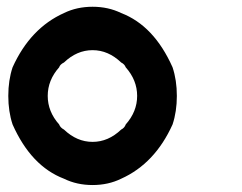

<svg xmlns="http://www.w3.org/2000/svg" viewBox="-20 -863 707 560"><path d="M333.3 -341.7Q295.8 -323.3 250 -323.3Q204.2 -323.3 166.7 -341.7Q70.8 -378.3 16.7 -500Q4.2 -537.5 4.2 -583.3Q4.2 -629.2 16.7 -666.7Q68.3 -780.8 166.7 -825Q204.2 -843.3 250 -843.3Q295.8 -843.3 333.3 -825Q429.2 -788.3 483.3 -666.7Q495.8 -629.2 495.8 -583.3Q495.8 -537.5 483.3 -500Q431.7 -385.8 333.3 -341.7ZM333.3 -485Q343.3 -490 346.7 -500Q380 -537.5 380 -583.3Q380 -629.2 346.7 -666.7Q343.3 -675.8 333.3 -680.8Q295.8 -716.7 250 -716.7Q204.2 -716.7 166.7 -680.8Q155 -675 152.5 -666.7Q119.2 -629.2 119.2 -583.3Q119.2 -537.5 152.5 -500Q155.8 -490.8 166.7 -485Q204.2 -449.2 250 -449.2Q295.8 -449.2 333.3 -485Z"/></svg>

Font: 0xA000-Mono
Style: Mono-Bold
Weight: 700
Version: Version 0.1